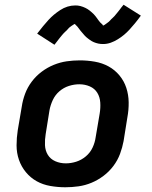

<svg xmlns="http://www.w3.org/2000/svg" viewBox="-20 -783 640 811"><path d="M256 8Q224 8 192.5 2.5Q161 -3 135 -17.5Q109 -32 89.5 -55.5Q70 -79 60 -108Q50 -137 50 -169Q50 -201 55 -233L72 -333Q76 -360 86 -387Q96 -414 114 -438Q132 -462 156 -480Q180 -498 207 -509Q234 -520 261.5 -524Q289 -528 317 -528Q349 -528 380.5 -522.5Q412 -517 438.5 -502.5Q465 -488 484.5 -464.5Q504 -441 513.5 -412Q523 -383 523.5 -351Q524 -319 518 -287L502 -187Q497 -160 487 -133Q477 -106 459 -82Q441 -58 417 -40Q393 -22 366.5 -11Q340 0 312 4Q284 8 256 8ZM258 -93Q280 -93 302 -100Q324 -107 342.5 -122.5Q361 -138 371 -159.5Q381 -181 384 -203L401 -303Q405 -327 403.5 -350Q402 -373 391 -391Q380 -409 359.5 -418Q339 -427 315 -427Q293 -427 271 -420Q249 -413 231 -397.5Q213 -382 203 -360.5Q193 -339 189 -317L173 -217Q169 -193 170 -170Q171 -147 182 -129Q193 -111 213.5 -102Q234 -93 258 -93ZM210 -594 137 -641Q150 -658 162 -672.5Q174 -687 185 -699Q196 -711 208 -721Q220 -731 234.5 -740.5Q249 -750 265 -755Q281 -760 298 -760Q303 -760 308.5 -759.5Q314 -759 319.5 -757.5Q325 -756 330.5 -754Q336 -752 341 -749.5Q346 -747 350 -744.5Q354 -742 358.5 -738.5Q363 -735 367.5 -731Q372 -727 376 -723Q380 -719 383 -715Q386 -711 389 -707Q392 -703 395.5 -698Q399 -693 403 -688.5Q407 -684 410.5 -681.5Q414 -679 415 -675Q419 -676 422.5 -678.5Q426 -681 431.5 -685Q437 -689 440 -691.5Q443 -694 445 -696.5Q447 -699 450 -702Q453 -705 457 -708.5Q461 -712 464 -715.5Q467 -719 470.5 -723.5Q474 -728 478 -732.5Q482 -737 485.5 -742Q489 -747 493 -752Q497 -757 502 -763L575 -717Q562 -699 550 -684.5Q538 -670 527 -658Q516 -646 504 -636Q492 -626 477.5 -617Q463 -608 447.5 -602.5Q432 -597 415 -597Q410 -597 405 -597.5Q400 -598 395 -599Q390 -600 385.5 -601.5Q381 -603 376 -605Q371 -607 367 -609.5Q363 -612 359.5 -614.5Q356 -617 352 -620Q348 -623 344 -626.5Q340 -630 337 -633.5Q334 -637 331 -640.5Q328 -644 325 -647.5Q322 -651 319.5 -654Q317 -657 313.5 -662Q310 -667 307 -670.5Q304 -674 300 -677.5Q296 -681 297 -682Q293 -681 289.5 -678.5Q286 -676 280.5 -672.5Q275 -669 272 -666Q269 -663 267 -660.5Q265 -658 262 -655Q259 -652 255 -648.5Q251 -645 248 -641.5Q245 -638 241.5 -634Q238 -630 234.5 -625.5Q231 -621 227 -616Q223 -611 219 -605.5Q215 -600 210 -594Z"/></svg>

Font: Iosevka Aile
Style: Bold Italic
Weight: 700
Italic angle: -9°
Designer: Belleve Invis
Foundry: Belleve Invis
Version: Version 28.0.1; ttfautohint (v1.8.4)